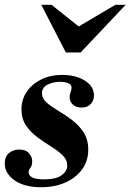

<svg xmlns="http://www.w3.org/2000/svg" viewBox="-21 -774 547 805"><path d="M152 11Q81 11 40 -18Q-1 -47 -1 -88Q-1 -118 17 -132.5Q35 -147 59 -147Q87 -147 100.5 -131.5Q114 -116 114 -98Q114 -80 106.5 -70.5Q99 -61 99 -50Q99 -39 113.5 -30.5Q128 -22 163 -22Q215 -22 238 -39.5Q261 -57 261 -80Q261 -104 241.5 -123Q222 -142 193.5 -159.5Q165 -177 136 -198.5Q107 -220 88 -248Q69 -276 69 -316Q69 -356 90.5 -388.5Q112 -421 151 -440.5Q190 -460 240 -460Q278 -460 308 -449Q338 -438 355.5 -419Q373 -400 373 -374Q373 -353 359.5 -338Q346 -323 321 -323Q297 -323 284 -336Q271 -349 271 -367Q271 -379 275 -388Q279 -397 279 -406Q279 -420 264.5 -425.5Q250 -431 231 -431Q203 -431 179 -419.5Q155 -408 155 -383Q155 -361 174.5 -344Q194 -327 223.5 -309.5Q253 -292 281.5 -270.5Q310 -249 329.5 -219Q349 -189 349 -146Q349 -99 323 -63.5Q297 -28 252.5 -8.5Q208 11 152 11ZM255 -554 152 -754H195L309 -663L463 -754H506L317 -554Z"/></svg>

Font: Libre Bodoni SemiBold
Style: Italic
Weight: 600
Italic angle: -13°
Version: Version 2.003